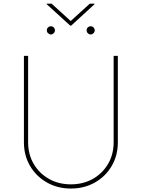

<svg xmlns="http://www.w3.org/2000/svg" viewBox="-20 -1039 790 1070"><path d="M613.3 -727.5H636.7V-246.1Q636.7 -172.4 602.5 -114Q568.4 -55.7 509 -22Q449.7 11.7 375 11.7Q300.8 11.7 241.5 -22Q182.1 -55.7 147.7 -114Q113.3 -172.4 113.3 -246.1V-727.5H136.7V-246.1Q136.7 -178.7 167.7 -125.7Q198.7 -72.8 252.7 -42.2Q306.6 -11.7 375 -11.7Q443.8 -11.7 497.6 -42.2Q551.3 -72.8 582.3 -125.7Q613.3 -178.7 613.3 -246.1ZM263.7 -846.7Q254.4 -847.2 247.6 -854Q240.7 -860.8 241.2 -870.1Q240.7 -879.4 247.6 -886Q254.4 -892.6 263.7 -892.6Q272.9 -892.6 279.5 -886Q286.1 -879.4 286.1 -870.1Q286.1 -860.8 279.5 -854Q272.9 -847.2 263.7 -846.7ZM485.4 -846.7Q476.1 -847.2 469.2 -854Q462.4 -860.8 462.9 -870.1Q462.4 -879.4 469.2 -886Q476.1 -892.6 485.4 -892.6Q494.6 -892.6 501.2 -886Q507.8 -879.4 507.8 -870.1Q507.8 -860.8 501.2 -854Q494.6 -847.2 485.4 -846.7ZM267.6 -1018.6 374 -921.9 480.5 -1018.6H506.8V-1015.6L377 -896.5H371.1L240.2 -1015.6V-1018.6Z"/></svg>

Font: Inter Tight Thin
Style: Regular
Weight: 250
Designer: Rasmus Andersson
Foundry: rsms
Version: Version 3.004